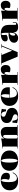

<svg xmlns="http://www.w3.org/2000/svg" viewBox="2256 -2740 496 5049"><g transform="rotate(-90 2504.5 -216.0)"><path d="M268 12Q156 12 90 -48Q24 -108 24 -210Q24 -317 96.5 -380.5Q169 -444 291 -444Q383 -444 434 -406Q485 -368 485 -298Q485 -204 394 -204Q332 -204 302 -239Q321 -295 321 -344Q321 -383 311.5 -408Q302 -433 287 -433Q265 -433 252 -379Q239 -325 239 -236Q239 -20 342 -20Q384 -20 422.5 -51Q461 -82 481 -132L496 -127Q438 12 268 12Z M997 -48.5Q923 12 804 12Q685 12 611.5 -48.5Q538 -109 538 -216Q538 -323 611.5 -383.5Q685 -444 804 -444Q923 -444 997 -383.5Q1071 -323 1071 -216Q1071 -109 997 -48.5ZM804 -433Q782 -433 767.5 -375.5Q753 -318 753 -216Q753 -113 767 -56Q781 1 804 1Q827 1 841.5 -56.5Q856 -114 856 -216Q856 -318 841.5 -375.5Q827 -433 804 -433Z M1125 0V-11H1153Q1176 -11 1176 -34V-374Q1176 -397 1153 -397H1125V-408H1153Q1222 -408 1289.5 -416.5Q1357 -425 1386 -438V-356H1391Q1430 -444 1549 -444Q1614 -444 1652 -403Q1690 -362 1690 -292V-34Q1690 -11 1713 -11H1741V0H1444V-11H1457Q1480 -11 1480 -34V-323Q1480 -381 1442 -381Q1416 -381 1401 -348Q1386 -315 1386 -260V-34Q1386 -11 1409 -11H1422V0Z M1969 12Q1885 12 1789 -15Q1802 -60 1802 -136H1850L1865 -74Q1873 -35 1893 -17Q1913 1 1949 1Q1983 1 2003 -16.5Q2023 -34 2023 -64Q2023 -104 1969 -124L1883 -156Q1793 -189 1793 -286Q1793 -361 1846 -402.5Q1899 -444 1995 -444Q2071 -444 2166 -417Q2152 -360 2152 -306H2104L2091 -358Q2074 -431 2019 -431Q1991 -431 1975 -415.5Q1959 -400 1959 -372Q1959 -334 2009 -316L2090 -287Q2192 -250 2192 -148Q2192 -72 2133 -30Q2074 12 1969 12Z M2498 12Q2383 12 2313 -50.5Q2243 -113 2243 -215Q2243 -317 2318 -380.5Q2393 -444 2512 -444Q2618 -444 2676 -394Q2734 -344 2734 -253Q2734 -240 2730 -206H2459Q2466 -20 2573 -20Q2673 -20 2722 -137L2737 -132Q2706 -57 2648 -22.5Q2590 12 2498 12ZM2458 -237V-217H2545Q2552 -291 2552 -325Q2552 -375 2541 -404Q2530 -433 2512 -433Q2489 -433 2473.5 -377Q2458 -321 2458 -237Z M2797 0V-11H2834Q2848 -11 2848 -23V-374Q2848 -397 2825 -397H2797V-408H2825Q2894 -408 2961.5 -416.5Q3029 -425 3058 -438V-329H3063Q3097 -444 3203 -444Q3257 -444 3288 -409Q3319 -374 3319 -315Q3319 -256 3290.5 -223.5Q3262 -191 3212 -191Q3152 -191 3125 -215Q3135 -243 3135 -283Q3135 -345 3105 -345Q3058 -345 3058 -200V-25Q3058 -11 3072 -11H3135V0Z M3761 -432H3869V-421H3839Q3832 -421 3825 -407L3657 0H3539L3371 -407Q3364 -421 3357 -421H3327V-432H3629V-421H3582L3696 -145L3809 -421H3761Z M4029 12Q3973 12 3939 -17Q3905 -46 3905 -94Q3905 -163 3965.5 -201Q4026 -239 4136 -239Q4156 -239 4167 -238Q4167 -356 4160.5 -394Q4154 -432 4135 -432Q4107 -432 4107 -373Q4107 -324 4116 -298Q4070 -261 4018 -261Q3939 -261 3939 -328Q3939 -381 3995 -412.5Q4051 -444 4146 -444Q4374 -444 4374 -236V-75Q4374 -38 4400 -38Q4435 -38 4435 -86Q4435 -108 4429 -126L4444 -130Q4450 -106 4450 -86Q4450 12 4318 12Q4177 12 4177 -111H4172Q4162 -55 4121.5 -21.5Q4081 12 4029 12ZM4092 -110Q4092 -65 4122 -65Q4166 -65 4167 -216Q4092 -203 4092 -110Z M4485 0V-11H4522Q4536 -11 4536 -23V-374Q4536 -397 4513 -397H4485V-408H4513Q4582 -408 4649.5 -416.5Q4717 -425 4746 -438V-329H4751Q4785 -444 4891 -444Q4945 -444 4976 -409Q5007 -374 5007 -315Q5007 -256 4978.5 -223.5Q4950 -191 4900 -191Q4840 -191 4813 -215Q4823 -243 4823 -283Q4823 -345 4793 -345Q4746 -345 4746 -200V-25Q4746 -11 4760 -11H4823V0Z"/></g></svg>

Font: Arapey Black-Display
Style: Regular
Weight: 900
Designer: Eduardo Rodriguez Tunni
Foundry: Eduardo Rodriguez Tunni
Version: Version 4.000